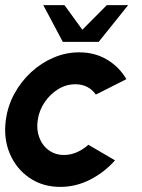

<svg xmlns="http://www.w3.org/2000/svg" viewBox="-28 -719 558 752"><path d="M318 -152 422.5 -91Q381 -44 325.2 -15.5Q269.5 13 208 13Q139 13 87.2 -22.5Q35.5 -58 10.2 -117.8Q-15 -177.5 -5 -250Q2.5 -305 28.8 -352.8Q55 -400.5 94.5 -436.8Q134 -473 182.2 -493.5Q230.5 -514 282 -514Q343.5 -514 391.2 -485.5Q439 -457 467 -409L347.5 -348.5Q318.5 -389 267 -389Q231.5 -389 200 -369.8Q168.5 -350.5 147 -318.8Q125.5 -287 120 -250Q114 -213 125.5 -181.5Q137 -150 162.5 -131Q188 -112 223 -112Q248.5 -112 273.2 -122.8Q298 -133.5 318 -152ZM218 -555 141.5 -699H224.5L294.5 -602.5L390.5 -699H474L358.5 -555Z"/></svg>

Font: Urbanist
Style: Bold Italic
Weight: 700
Italic angle: -8°
Designer: Corey Hu
Foundry: Corey Hu
Version: Version 1.330; ttfautohint (v1.8.4.7-5d5b)